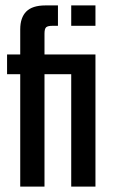

<svg xmlns="http://www.w3.org/2000/svg" viewBox="-20 -689 416 709"><path d="M332.5 0H243V-487.9H332.5ZM144.3 -564.5V0H54.7V-580.5Q54.7 -623.9 77.1 -646.5Q99.6 -669 148 -669H194V-593.7H174Q156.3 -593.7 150.3 -588.2Q144.3 -582.7 144.3 -564.5ZM312.2 -487.9V-415.1H6.1V-487.9ZM243 -593.7V-669H332.5V-593.7Z"/></svg>

Font: Teko Variable Light
Style: Regular
Weight: 300
Designer: Manushi Parikh, Jonny Pinhorn
Foundry: Indian Type Foundry
Version: Version 3.000